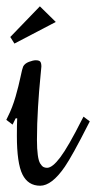

<svg xmlns="http://www.w3.org/2000/svg" viewBox="-25 -592 306 612"><path d="M21 -453.1 7.8 -474.1 102.1 -571.8 152.8 -522ZM29.8 -214.8H24.9L15.1 -194.8L-4.9 -210L0 -220.2Q14.6 -249 24.7 -284.2Q34.7 -319.3 40.3 -346.4Q45.9 -373.5 48.8 -379.9Q53.7 -389.6 67.1 -394.8Q80.6 -399.9 88.9 -399.9Q99.6 -399.9 103.3 -395.5Q106.9 -391.1 106.9 -379.9Q106.9 -376.5 103.3 -341.1Q99.6 -305.7 96.2 -251Q92.8 -196.3 92.8 -146Q92.8 -116.7 95.5 -97.7Q98.1 -78.6 103.3 -70.6Q108.4 -62.5 113.3 -59.8Q118.2 -57.1 125 -57.1Q142.1 -57.1 167.2 -90.6Q192.4 -124 235.8 -210L241.2 -220.2L261.2 -205.1L255.9 -194.8Q205.1 -94.7 181.6 -60.5Q140.1 0 103 0Q64.5 0 46.6 -35.9Q28.8 -71.8 28.8 -159.2Q28.8 -194.8 29.8 -214.8Z"/></svg>

Font: Rochester
Style: Regular
Weight: 400
Designer: Gillian Fisher
Foundry: Font Diner, Inc DBA Sideshow
Version: Version 1.005